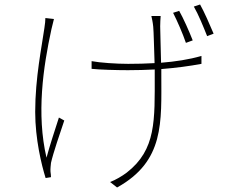

<svg xmlns="http://www.w3.org/2000/svg" viewBox="-20 -777 996 851"><path d="M834.2 -598C818.2 -638.8 792.3 -697.1 774.1 -729L747.2 -720.2C765.3 -685 790.1 -627.8 804 -587ZM181.1 -697.1C181.1 -687.1 179.7 -670.1 176.8 -653.1C165.8 -573.2 136 -432.9 136 -280.9C136 -160.9 164.1 -45.8 182.2 12.1L206 8.2C206 1.1 204.9 -8.9 203.8 -16C202.8 -29.1 204.9 -43 206 -55C214.8 -95.9 247.9 -192.8 264.9 -242.9L241.1 -256C221.9 -197.1 199.9 -129.3 186.1 -78.1C141 -272 171.2 -479 208.1 -648.1C212 -664.1 216.3 -681.8 219.1 -692.8ZM650.9 -706C653.8 -692.8 657 -680 659.1 -659.1C661.2 -639.9 663 -558.2 665.1 -497.2C626.1 -495 587 -494 547.9 -494C496.1 -494 422.9 -498.9 386 -506V-471.9C421.9 -468 496.8 -465.9 546.9 -465.9C585.9 -465.9 625.7 -467 665.8 -469.1V-447.1C665.8 -243.3 672.9 -114 541.9 -12.1C521 3.9 491.1 21 468 29.8L498.9 54C709.9 -62.9 695 -235.1 695 -447.1V-470.9C758.9 -475.9 820 -484 872.9 -494V-529.1C817.8 -513.1 756.7 -503.9 693.9 -498.9C692.8 -558.9 690 -639.2 690 -660.2C690 -680 691.1 -688.9 692.1 -706ZM839.1 -747.9C859 -713.8 881 -659.8 898.1 -616.8L926.8 -627.8C909.8 -668 884.9 -725.1 866.8 -757.1Z"/></svg>

Font: Karasuma Gothic
Style: Thin
Weight: 200
Designer: Rasmus Andersson / Ryoko Ishizuka
Foundry: rsms
Version: Version 1.00